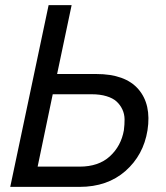

<svg xmlns="http://www.w3.org/2000/svg" viewBox="-20 -730 650 750"><path d="M20 0 169.9 -710H259.8L203.1 -440.9H356Q469.2 -440.9 520.5 -381.6Q571.8 -322.3 556.2 -221.2Q540.5 -124 470 -62Q399.4 0 291 0ZM127 -79.1H291Q365.2 -79.1 409.2 -119.4Q453.1 -159.7 463.9 -221.2Q466.8 -243.7 466.6 -264.2Q466.3 -284.7 458 -302.5Q449.7 -320.3 435.3 -333.5Q420.9 -346.7 396 -354.2Q371.1 -361.8 337.9 -361.8H186Z"/></svg>

Font: Rawline Medium
Style: Italic
Weight: 500
Italic angle: -12°
Designer: Matt McInerney, Pablo Impallari, Rodrigo Fuenzalida
Foundry: Matt McInerney, Pablo Impallari, Rodrigo Fuenzalida
Version: Version 4.020;PS 004.020;hotconv 1.0.88;makeotf.lib2.5.64775